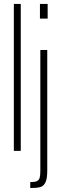

<svg xmlns="http://www.w3.org/2000/svg" viewBox="-20 -763 308 971"><path d="M50 0V-743H85V0ZM182 -669V-743H221V-669ZM184 101V-510H219V99Q219 140 210 159Q201 178 184 183Q167 188 133 188V158Q156 158 166.5 153Q177 148 180.5 136.5Q184 125 184 101Z"/></svg>

Font: Saira Ultra Condensed Thin
Style: Regular
Weight: 100
Width: 1
Designer: Hector Gatti with collaboration of the Omnibus-Type team
Foundry: Omnibus-Type
Version: Version 1.001; ttfautohint (v1.8)